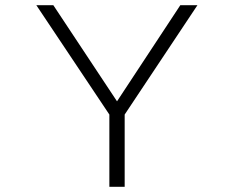

<svg xmlns="http://www.w3.org/2000/svg" viewBox="-20 -720 915 740"><path d="M401.5 0V-278.5L120 -700H185.5L431 -329.5L675 -700H741L460.5 -278.5V0Z"/></svg>

Font: Trispace SemiExpanded ExtraLight
Style: Regular
Weight: 200
Width: 6
Designer: Tyler Finck
Foundry: Etcetera Type Company
Version: Version 1.210; ttfautohint (v1.8.3)